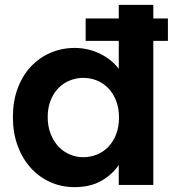

<svg xmlns="http://www.w3.org/2000/svg" viewBox="-20 -760 724 789"><path d="M33 -279Q33 -344 52.5 -396.5Q72 -449 106.5 -486Q141 -523 187.5 -543Q234 -563 287 -563Q342 -563 390.5 -539.5Q439 -516 468 -477V-592H332V-684H468V-740H610V-684H670V-592H610V0H468V-82Q443 -44 397.5 -17.5Q352 9 286 9Q233 9 187 -11.5Q141 -32 106.5 -70Q72 -108 52.5 -161Q33 -214 33 -279ZM469 -277Q469 -316 457 -346.5Q445 -377 424.5 -398Q404 -419 377.5 -429.5Q351 -440 322 -440Q294 -440 267.5 -429.5Q241 -419 221 -399Q201 -379 188.5 -348.5Q176 -318 176 -279Q176 -240 188.5 -209Q201 -178 221 -157Q241 -136 267.5 -125Q294 -114 322 -114Q351 -114 377.5 -124.5Q404 -135 424.5 -156Q445 -177 457 -207.5Q469 -238 469 -277Z"/></svg>

Font: SVN-Poppins SemiBold
Style: Regular
Weight: 600
Designer: Ninad Kale (Devanagari), Jonny Pinhorn (Latin)
Foundry: Indian Type Foundry
Version: Version 3.002 2017